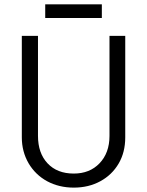

<svg xmlns="http://www.w3.org/2000/svg" viewBox="-20 -855 675 881"><path d="M196.3 -23.4Q142.6 -52.7 111.3 -105.5Q80.1 -159.2 80.1 -224.6V-690.4H154.3V-231.4Q154.3 -152.3 198.2 -105.5Q242.2 -58.6 318.4 -58.6Q391.6 -58.6 436.5 -105.5Q482.4 -153.3 482.4 -231.4V-690.4H554.7V-224.6Q554.7 -156.2 524.4 -104.5Q494.1 -52.7 440.4 -23.4Q386.7 5.9 318.4 5.9Q251 5.9 196.3 -23.4ZM187.5 -835H447.3V-772.5H187.5Z"/></svg>

Font: Dinish
Style: Regular
Weight: 400
Designer: Bert Driehuis
Foundry: Playbeing
Version: Version 3.006; git-39231f3c-release